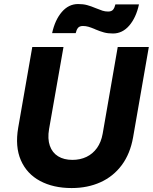

<svg xmlns="http://www.w3.org/2000/svg" viewBox="-20 -938 773 972"><path d="M72.2 -291.8 143.4 -700H301.4L228.4 -284.6Q220 -235.4 232.3 -200.2Q244.6 -165 274.1 -146.8Q303.6 -128.6 346.8 -128.6Q386.2 -128.6 418 -143.9Q449.8 -159.2 470.9 -188.7Q492 -218.2 499.6 -260.2L576 -700H733.4L653.8 -243Q639.2 -159.8 596.5 -102.3Q553.8 -44.8 488.7 -15.4Q423.6 14 342.6 14Q249.8 14 182.7 -22Q115.6 -58 85.6 -126.8Q55.6 -195.6 72.2 -291.8ZM375.6 -917.6Q401.2 -917.6 421.3 -912.1Q441.4 -906.6 464.4 -896.8Q485.8 -888.2 498.8 -883.9Q511.8 -879.6 527.4 -879.6Q544.6 -879.6 552.4 -889Q560.2 -898.4 564.2 -915.8H683.6Q669 -848.8 634.4 -808.6Q599.8 -768.4 551.8 -768.4Q526.2 -768.4 506.1 -773.9Q486 -779.4 463 -789.2L457.4 -791.8Q440.4 -798.8 427.5 -802.6Q414.6 -806.4 400 -806.4Q382.8 -806.4 375 -797Q367.2 -787.6 363.2 -770.2H243.8Q258.4 -837.2 293 -877.4Q327.6 -917.6 375.6 -917.6Z"/></svg>

Font: Fixel Italic Variable 20240409 Display Thin
Style: Italic
Weight: 100
Italic angle: -10°
Designer: AlfaBravo + MacPaw
Foundry: Kyrylo Tkachov, Marchela Mozhyna, Serhii Makarenko, Maria Weinstein, Zakhar Kryvoshyya
Version: Version 1.211;Glyphs 3.2 (3225)